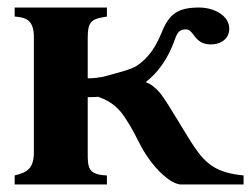

<svg xmlns="http://www.w3.org/2000/svg" viewBox="-20 -490 667 510"><path d="M627 0V-24C556 -31 528 -53 496 -100C476 -129 430 -210 409 -238C393 -259 378 -268 367 -272C399 -296 427 -335 444 -384C451 -404 457 -412 474 -412C496 -412 495 -372 540 -372C568 -372 589 -388 589 -414C589 -447 551 -470 509 -470C455 -470 430 -455 410 -405C393 -363 374 -337 346 -317C328 -305 304 -300 254 -286C243 -284 230 -282 213 -282V-390C213 -434 224 -440 264 -446V-470H19V-446C52 -444 70 -434 70 -391V-86C70 -42 52 -32 19 -24V0H264V-24C213 -26 213 -45 213 -87V-232C230 -232 235 -232 240 -233C261 -226 289 -213 311 -179C344 -129 346 -112 370 -76C397 -36 432 -3 459 0Z"/></svg>

Font: XITS
Style: Bold
Weight: 700
Designer: MicroPress Inc., with final additions and corrections provided by Coen Hoffman, Elsevier (retired)
Version: Version 1.107